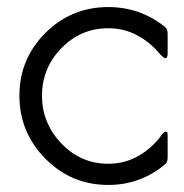

<svg xmlns="http://www.w3.org/2000/svg" viewBox="-20 -511 522 544"><path d="M287 13Q182 13 108.5 -61.5Q35 -136 35 -240Q35 -344 108.5 -417.5Q182 -491 287 -491Q377 -491 447 -435Q455 -430 455 -415V-360Q455 -346 449 -346Q444 -346 433 -358Q406 -391 368.5 -411Q331 -431 287 -431Q209 -431 154 -374.5Q99 -318 99 -240Q99 -162 154 -104.5Q209 -47 287 -47Q334 -47 373.5 -70Q413 -93 439 -130Q445 -138 450 -138Q451 -138 453 -137Q455 -136 455 -127V-65Q455 -50 446 -44Q377 13 287 13Z"/></svg>

Font: Gardens CM
Style: Regular
Weight: 400
Designer: Created by: Aleksander Shevchuk, 2010. Modifed by: Daren Olsen, 2020.
Foundry: High-Logic / FontCreator v.13.0.0 build 2663 (64-bit)
Version: Version 3.003 Ukrainian, initial release